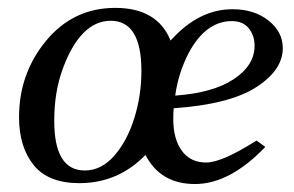

<svg xmlns="http://www.w3.org/2000/svg" viewBox="-20 -450 739 482"><path d="M562 -397Q496.1 -397 453.1 -315.9Q427.2 -265.1 419.9 -210Q515.1 -216.8 567.1 -251.5Q619.1 -286.1 619.1 -335Q619.1 -360.8 604.5 -378.9Q589.8 -397 562 -397ZM192.9 -22Q233.9 -22 266.4 -58.6Q298.8 -95.2 316.9 -152.6Q335 -210 335 -272Q335 -397.9 257.8 -397.9Q181.6 -397.5 137.2 -276.4Q116.2 -218.8 116.2 -147.9Q115.7 -22 192.9 -22ZM689.9 -329.1Q689.9 -273.9 623 -231Q556.2 -188 416 -178.2Q415 -169.4 415 -150.9Q415 -101.1 436.5 -71.5Q458 -42 497.6 -42Q537.1 -42 624 -97.2L646 -81.1Q557.1 11.7 470 12Q382.8 12.2 345.2 -61Q276.4 9.8 179.2 9.8Q101.1 9.8 64.5 -35.6Q27.8 -81.1 27.8 -155.8Q27.8 -265.6 95.9 -347.9Q164.1 -430.2 269.5 -430.2Q375 -430.2 408.2 -348.1Q479 -427.2 564 -426.8Q618.2 -426.8 654.1 -398.4Q689.9 -370.1 689.9 -329.1Z"/></svg>

Font: Unna-Italic
Style: Italic
Weight: 400
Italic angle: -8°
Designer: Jorge de Buen U.
Foundry: Omnibus-Type
Version: Version 2.006;PS 002.006;hotconv 1.0.70;makeotf.lib2.5.58329